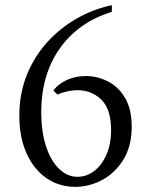

<svg xmlns="http://www.w3.org/2000/svg" viewBox="-20 -710 586 745"><path d="M414 -664Q284 -624 212 -522Q140 -420 140 -274Q140 -201 158 -144.5Q176 -88 208 -56Q240 -24 281 -24Q316 -24 345.5 -46.5Q375 -69 393 -110Q411 -151 411 -205Q411 -287 373 -323.5Q335 -360 282 -360Q260 -360 239 -355Q218 -350 203 -343L187 -359Q207 -385 240 -400Q273 -415 313 -415Q357 -415 398 -394.5Q439 -374 465 -330.5Q491 -287 491 -218Q491 -143 459 -91Q427 -39 377 -12Q327 15 272 15Q209 15 160 -19Q111 -53 83 -115Q55 -177 55 -261Q55 -347 84 -419Q113 -491 163.5 -546.5Q214 -602 278.5 -638.5Q343 -675 414 -690Z"/></svg>

Font: Bona Nova
Style: Regular
Weight: 400
Designer: Mateusz Machalski
Foundry: Capitalics
Version: Version 4.001; ttfautohint (v1.8.3)